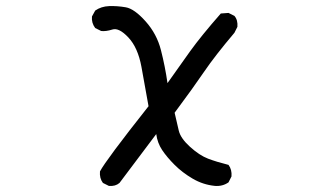

<svg xmlns="http://www.w3.org/2000/svg" viewBox="-20 -484 1040 633"><path d="M338.9 128.9 319.3 119.1Q307.6 103.5 309.6 81.1Q329.1 43.9 469.7 -133.8Q458 -200.2 446.3 -263.7Q434.6 -327.1 403.3 -360.4Q372.1 -393.6 350.6 -386.7Q329.1 -379.9 313.5 -381.8L293.9 -391.6Q281.2 -408.2 283.2 -429.7L293.9 -449.2Q313.5 -462.9 339.8 -463.9Q366.2 -464.8 394.5 -460Q422.9 -455.1 460 -413.6Q497.1 -372.1 510.7 -318.4Q524.4 -264.6 532.2 -210Q569.3 -262.7 606.4 -314.5Q643.6 -366.2 708 -439.5L733.4 -441.4L752.9 -431.6Q764.6 -418 762.7 -395.5L752.9 -376Q688.5 -299.8 653.3 -248Q618.2 -196.3 555.7 -112.3Q563.5 -79.1 569.3 -53.7Q575.2 -28.3 606.4 0Q637.7 28.3 666 39.1Q694.3 49.8 733.4 59.6Q745.1 75.2 743.2 97.7L733.4 117.2Q713.9 130.9 688.5 128.9Q649.4 125 615.2 105Q581.1 85 555.7 59.6Q530.3 34.2 514.6 10.7Q499 -12.7 495.1 -42L374 119.1Q360.4 130.9 338.9 128.9Z"/></svg>

Font: NaikaiFont
Style: Regular
Weight: 400
Version: Version 1.67